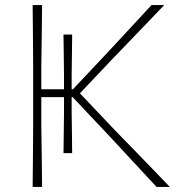

<svg xmlns="http://www.w3.org/2000/svg" viewBox="-20 -733 719 753"><path d="M108 0Q109 -61 109.2 -117Q109.5 -173 110 -238V-475Q109.5 -540.5 109.2 -596.5Q109 -652.5 108 -713H145Q144.5 -652.5 143.8 -596.5Q143 -540.5 142 -475V-383H231V-437.5Q230.5 -472.5 230.2 -509.2Q230 -546 229 -597.5H263Q262.5 -546 262 -509.2Q261.5 -472.5 261 -437.5V-383H266L391 -515.5Q434 -561.5 476.2 -607.2Q518.5 -653 574 -713H624Q569.5 -656 517.8 -602.2Q466 -548.5 415.5 -496L293.5 -367L430.5 -222.5Q464.5 -188 503.5 -147.5Q542.5 -107 580 -68.5Q617.5 -30 646 0H594Q543 -55 498.5 -102.8Q454 -150.5 412 -196L265 -352H261V-292.5Q261.5 -257.5 262 -221Q262.5 -184.5 263 -132.5H229Q230 -184.5 230.2 -221Q230.5 -257.5 231 -292.5V-352H142V-238Q143 -173 143.8 -117Q144.5 -61 145 0Z"/></svg>

Font: Commissioner Loud Thin
Style: Regular
Weight: 100
Designer: Kostas Bartsokas
Foundry: Kostas Bartsokas
Version: Version 1.000; ttfautohint (v1.8.3)